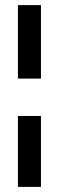

<svg xmlns="http://www.w3.org/2000/svg" viewBox="-20 -730 230 750"><path d="M50 -710H140V-423H50ZM50 -277H140V0H50Z"/></svg>

Font: Turret Road
Style: Bold
Weight: 700
Designer: Noponies
Foundry: Noponies
Version: Version 1.001; ttfautohint (v1.8)